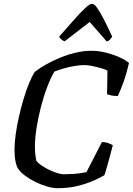

<svg xmlns="http://www.w3.org/2000/svg" viewBox="-20 -986 696 1006"><path d="M282 0Q256 0 224.5 -9.5Q193 -19 163 -34Q133 -49 109.5 -67Q86 -85 75 -102Q66 -116 61 -141.5Q56 -167 56 -202Q56 -236 62 -280.5Q68 -325 79 -373.5Q90 -422 103.5 -467.5Q117 -513 132.5 -550.5Q148 -588 163 -610Q189 -630 223.5 -649.5Q258 -669 298 -685Q338 -701 379 -710.5Q420 -720 458 -720Q496 -720 534 -710.5Q572 -701 604.5 -686.5Q637 -672 656 -656Q643 -600 626 -553Q609 -506 597 -483Q576 -483 561 -486.5Q546 -490 541 -493L543 -616Q533 -622 510.5 -628.5Q488 -635 464 -640Q440 -645 424 -645Q401 -645 372.5 -640.5Q344 -636 316 -628Q288 -620 265 -611Q246 -579 227.5 -530.5Q209 -482 194.5 -426Q180 -370 171.5 -315.5Q163 -261 163 -217Q163 -197 165 -177.5Q167 -158 171 -143Q177 -134 193.5 -122Q210 -110 231.5 -99Q253 -88 275.5 -80.5Q298 -73 316 -73Q339 -73 362 -74.5Q385 -76 403.5 -79Q422 -82 433 -84L514 -242Q531 -242 547.5 -236Q564 -230 571 -225Q566 -205 558 -175.5Q550 -146 542 -117Q534 -88 527 -68Q505 -55 469 -39Q433 -23 385.5 -11.5Q338 0 282 0ZM318 -769Q308 -774 300 -780.5Q292 -787 290 -794Q334 -844 368 -882.5Q402 -921 426 -943.5Q450 -966 462 -966Q474 -966 489.5 -944Q505 -922 525 -883Q545 -844 568 -794Q563 -787 557 -779.5Q551 -772 539 -769L450 -871Z"/></svg>

Font: Texturina Medium
Style: Italic
Weight: 500
Italic angle: -11°
Designer: Guillermo Torres Carreño
Foundry: Omnibus-Type
Version: Version 1.002